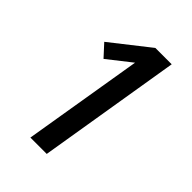

<svg xmlns="http://www.w3.org/2000/svg" viewBox="-215 -832 930 930"><g transform="rotate(45 250.0 -367.5)"><path d="M168 0 270 -615 149 -520 93 -581 289 -735H401L280 0Z"/></g></svg>

Font: Iosevka Term Curly
Style: Bold Italic
Weight: 700
Italic angle: -9°
Designer: Belleve Invis
Foundry: Belleve Invis
Version: Version 32.3.0